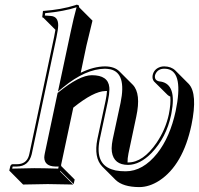

<svg xmlns="http://www.w3.org/2000/svg" viewBox="-20 -718 836 807"><path d="M232.9 -0.5Q232.9 1.5 232.9 2.9L287.6 57.6Q286.6 57.6 180.7 55.7Q180.7 55.7 77.1 57.6L21 1L19 -1L23.4 -20Q26.9 -27.3 32.2 -27.8H50.8Q90.3 -27.8 101.1 -62.5Q102.5 -67.4 103.5 -71.8L207.5 -563Q210.9 -580.1 212.9 -592.8L162.6 -643.1Q159.7 -643.6 158.7 -644.5Q157.7 -646.5 157.7 -647.9L160.6 -671.9Q239.3 -677.7 296.9 -696.3Q299.8 -697.3 301.3 -698.2Q308.1 -697.8 311 -695.3Q313 -691.9 312 -688L368.7 -631.3Q368.2 -629.4 343.3 -526.4L319.3 -412.1Q373 -438.5 421.4 -439Q460.9 -438.5 481.4 -418.5L538.1 -361.8Q573.7 -324.7 552.7 -227.5L520 -73.2Q515.6 -51.3 516.1 -35.2Q518.1 -35.2 518.6 -35.2Q581.1 -35.2 637.7 -117.2Q675.8 -173.3 689.5 -236.8Q698.7 -282.2 695.8 -312Q688 -315.4 684.1 -319.3L627.4 -375.5Q618.7 -386.2 621.6 -401.9Q627 -428.2 654.8 -437Q662.6 -439 670.4 -439Q699.7 -438.5 716.8 -421.9L772.9 -365.7Q812 -324.7 784.7 -192.4Q749 -24.4 649.9 41Q607.4 68.4 564.9 68.4Q496.6 67.9 465.8 38.1L409.2 -18.6Q374 -55.7 389.2 -132.8L423.8 -294.9Q428.7 -318.8 429.7 -335.4Q425.8 -335.4 422.9 -335.4Q373.5 -334.5 288.1 -265.6L236.8 -24.9Q237.3 -22 237.3 -20L293.9 36.6L289.6 55.7ZM217.3 -561 113.3 -69.8Q100.6 -18.6 50.8 -18.1Q47.9 -18.1 42 -18.1Q36.1 -18.1 33.2 -18.1L31.2 -9.3Q93.8 -10.7 124 -11.2Q157.7 -11.2 224.6 -9.3L226.6 -18.1H211.9Q167 -19.5 166 -56.2Q166.5 -64.9 168.5 -74.2L222.2 -327.6L225.1 -329.6Q314 -401.9 366.2 -401.9Q434.6 -401.9 439.5 -351.1Q439.9 -346.2 439.9 -341.8Q439.5 -321.3 433.6 -293L398.9 -130.9Q377.4 -23.4 459.5 -3.4Q463.4 -2.4 466.3 -1.5Q485.4 2 508.3 2Q580.6 2 641.1 -73.7Q694.8 -142.1 718.3 -251Q752 -412.6 685.5 -427.7Q677.7 -429.2 670.4 -429.2Q643.1 -429.2 632.8 -405.3Q631.8 -402.3 631.3 -399.9Q628.9 -380.4 648.9 -376Q652.8 -375.5 656.2 -375H656.7Q723.6 -362.8 700.7 -243.2Q699.7 -238.8 699.2 -234.9Q679.2 -140.1 617.2 -75.2Q568.4 -25.4 518.6 -24.9Q458.5 -24.9 450.2 -79.6Q449.2 -87.4 449.2 -94.7Q449.7 -112.3 453.6 -131.8L486.8 -286.1Q512.7 -411.6 443.4 -426.8Q432.6 -428.7 421.4 -429.2Q339.4 -428.2 245.6 -351.1L223.6 -333L277.3 -585Q289.6 -643.6 301.8 -687.5Q250.5 -670.4 169.9 -662.6L168.5 -652.8L194.3 -650.9Q224.6 -648.4 224.6 -611.8Q224.1 -592.8 217.3 -561Z"/></svg>

Font: Linux Biolinum Shadow O
Style: Italic
Weight: 400
Italic angle: -12°
Designer: Philipp H. Poll
Foundry: Philipp H. Poll
Version: Version 0.6.2